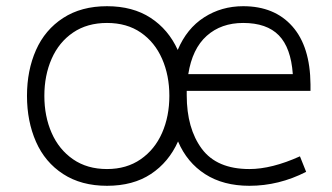

<svg xmlns="http://www.w3.org/2000/svg" viewBox="-20 -582 1071 619"><path d="M582 -275Q582 -168 630.5 -102.5Q679 -37 784 -37Q856 -37 947 -78L967 -28Q879 17 784 17Q700 17 641.5 -20.5Q583 -58 554 -126Q524 -59 466.5 -21Q409 17 325 17Q242 17 183.5 -21Q125 -59 96 -125Q67 -191 67 -273Q67 -355 96 -420.5Q125 -486 183.5 -524Q242 -562 325 -562Q408 -562 465.5 -524.5Q523 -487 553 -421Q582 -490 638 -526Q694 -562 764 -562Q865 -562 922.5 -497Q980 -432 981 -310V-289H582ZM526 -273Q526 -339 502.5 -392.5Q479 -446 434 -477Q389 -508 325 -508Q261 -508 215.5 -477Q170 -446 146.5 -392.5Q123 -339 123 -273Q123 -207 146.5 -153.5Q170 -100 215.5 -68.5Q261 -37 325 -37Q388 -37 433.5 -68.5Q479 -100 502.5 -153.5Q526 -207 526 -273ZM587 -343H924Q918 -428 879 -468Q840 -508 764 -508Q693 -508 646.5 -466.5Q600 -425 587 -343Z"/></svg>

Font: Biryani ExtraLight
Style: Regular
Weight: 275
Designer: Dan Reynolds and Mathieu Reguer
Foundry: Dan Reynolds and Mathieu Reguer
Version: Version 1.004; ttfautohint (v1.1) -l 5 -r 5 -G 72 -x 0 -D la